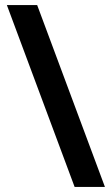

<svg xmlns="http://www.w3.org/2000/svg" viewBox="-20 -734 439 754"><path d="M273 0 7 -714H126L392 0Z"/></svg>

Font: Noto Sans Adlam SemiBold
Style: Regular
Weight: 600
Version: Version 3.001